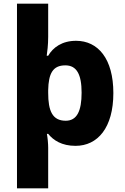

<svg xmlns="http://www.w3.org/2000/svg" viewBox="-20 -846 678 1040"><path d="M594 -342C594 -528 511 -625 392 -625C316 -625 267 -589 241 -544H233C236 -564 241 -603 241 -646V-826H72V174H241V-46C241 -67 238 -101 234 -121H241C269 -86 315 -56 389 -56C509 -56 594 -154 594 -342ZM422 -344C422 -245 397 -192 336 -192C264 -192 241 -245 241 -343V-358C243 -448 266 -492 334 -492C396 -492 422 -442 422 -344Z"/></svg>

Font: Noto Sans Malayalam UI ExtraBold
Style: Regular
Weight: 800
Designer: Jelle Bosma - Monotype Design Team
Foundry: Monotype Imaging Inc.
Version: Version 2.104